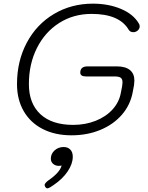

<svg xmlns="http://www.w3.org/2000/svg" viewBox="-20 -730 811 1050"><path d="M73 -270Q73 -396 126.5 -496.5Q180 -597 275 -653.5Q370 -710 488 -710Q573 -710 641 -681.5Q709 -653 739 -602Q744 -595 744 -586Q744 -573 733.5 -563.5Q723 -554 709 -554Q692 -554 684 -567Q633 -654 481 -654Q382 -654 304 -604.5Q226 -555 182 -467.5Q138 -380 138 -270Q138 -164 201 -105.5Q264 -47 380 -47Q447 -47 503.5 -69.5Q560 -92 596 -132Q632 -172 641 -223L648 -259Q650 -273 650 -279Q650 -298 640 -305Q630 -312 605 -312H450Q419 -312 419 -333Q419 -367 459 -367H619Q666 -367 690.5 -347Q715 -327 715 -289Q715 -281 713 -265L706 -227Q693 -156 646.5 -102.5Q600 -49 528.5 -19.5Q457 10 371 10Q281 10 213.5 -24.5Q146 -59 109.5 -122.5Q73 -186 73 -270ZM224 282Q224 272 244 257Q308 213 317 175Q312 177 301 177Q283 177 270.5 166Q258 155 258 138Q258 111 278.5 92.5Q299 74 328 74Q351 74 364.5 88Q378 102 378 127Q378 166 350 207.5Q322 249 273 282Q262 290 253 295Q244 300 239 300Q233 300 228 293Q224 285 224 282Z"/></svg>

Font: Kodchasan Light
Style: Italic
Weight: 300
Italic angle: -10°
Version: Version 1.000; ttfautohint (v1.6)